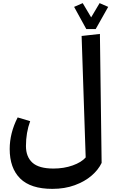

<svg xmlns="http://www.w3.org/2000/svg" viewBox="-20 -990 731 1228"><path d="M630 52Q609 96 565.5 133.5Q522 171 458 194.5Q394 218 315 218Q176 218 109 151.5Q42 85 42 -37Q42 -139 93 -239L173 -215Q146 -142 146 -56Q146 13 187.5 50.5Q229 88 322 88Q389 88 445 68Q501 48 528 17L502 -760L619 -773ZM563 -879 617 -970 672 -946 592 -804H532L454 -946L509 -970Z"/></svg>

Font: FiraGO Medium
Style: Italic
Weight: 500
Italic angle: -8°
Designer: bBox Type GmbH
Foundry: bBox Type GmbH
Version: Version 1.001